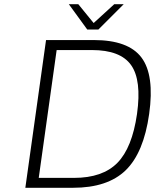

<svg xmlns="http://www.w3.org/2000/svg" viewBox="-20 -890 748 910"><path d="M326.2 0H100.1L198.2 -700.2H424.3Q588.4 -700.2 650.6 -617.2Q712.9 -534.2 687 -350.1Q661.1 -166 575.7 -83Q490.2 0 326.2 0ZM415.5 -652.8H248.5L163.6 -46.9H330.6Q466.3 -46.9 536.4 -118.2Q606.4 -189.5 629.4 -350.1Q651.9 -510.3 601.3 -581.5Q550.8 -652.8 415.5 -652.8ZM566.4 -870.1 446.3 -750H393.6L306.2 -870.1H351.1L423.8 -780.8L521.5 -870.1Z"/></svg>

Font: Fivo Sans Light
Style: Regular
Weight: 300
Designer: Alexander Slobzheninov
Foundry: Alexander Slobzheninov
Version: 1.0